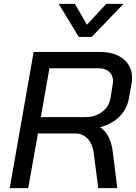

<svg xmlns="http://www.w3.org/2000/svg" viewBox="-20 -967 699 987"><path d="M153 -700H492Q570 -700 614.5 -663.5Q659 -627 659 -565Q659 -550 656 -535L643 -463Q634 -409 596.5 -370Q559 -331 495 -313V-312Q549 -278 560 -184L583 0H485L462 -180Q456 -227 430.5 -254Q405 -281 366 -281H175L125 0H30ZM419 -365Q469 -365 505 -392Q541 -419 548 -463L560 -536Q561 -541 561 -551Q561 -581 541 -598.5Q521 -616 487 -616H234L190 -365ZM282 -947H365L427 -840L526 -947H615L451 -777H385Z"/></svg>

Font: Bai Jamjuree Medium
Style: Italic
Weight: 500
Italic angle: -10°
Version: Version 1.000; ttfautohint (v1.6)